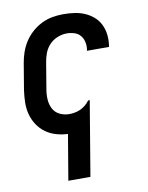

<svg xmlns="http://www.w3.org/2000/svg" viewBox="-84 -589 668 865"><g transform="rotate(-10 250.0 -156.5)"><path d="M158 215 193 7Q165 6 138.5 -2Q112 -10 91 -25.5Q70 -41 55.5 -63Q41 -85 34 -111Q27 -137 27.5 -165Q28 -193 32 -221L52 -341Q56 -366 64.5 -390.5Q73 -415 87.5 -437.5Q102 -460 122.5 -478Q143 -496 166.5 -507.5Q190 -519 215 -523.5Q240 -528 265 -528Q291 -528 316 -524.5Q341 -521 363 -511.5Q385 -502 403 -486.5Q421 -471 431.5 -449.5Q442 -428 445 -403Q448 -378 444 -353L443 -347H342L343 -350Q346 -368 342.5 -385.5Q339 -403 328.5 -416Q318 -429 301 -434.5Q284 -440 266 -440Q245 -440 223.5 -431.5Q202 -423 186.5 -406.5Q171 -390 163 -369Q155 -348 152 -327L132 -207Q128 -184 129.5 -161Q131 -138 141 -119Q151 -100 171 -90Q191 -80 215 -80Q227 -80 240.5 -82.5Q254 -85 266 -90.5Q278 -96 289 -105Q300 -114 308 -125L311 -126H316L259 215Z"/></g></svg>

Font: Iosevka SS18 Semibold
Style: Italic
Weight: 600
Italic angle: -9°
Monospace: yes
Designer: Belleve Invis
Foundry: Belleve Invis
Version: Version 25.1.1; ttfautohint (v1.8.4)